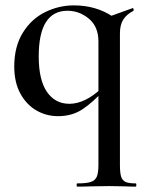

<svg xmlns="http://www.w3.org/2000/svg" viewBox="-20 -419 537 714"><path d="M33 -172Q33 -246 65 -297.5Q97 -349 148 -374Q199 -399 255 -399Q337 -399 400 -357L346 -265Q346 -320 310.5 -349.5Q275 -379 231 -379Q124 -379 124 -209Q124 -122 154.5 -77.5Q185 -33 238 -33Q296 -33 358 -91L367 -84Q325 -38 286.5 -12.5Q248 13 196 13Q152 13 115 -8.5Q78 -30 55.5 -71.5Q33 -113 33 -172ZM267 263Q302 263 318 257.5Q334 252 340 238Q346 224 346 194V-343L471 -388L473 -389Q476 -389 477 -384Q478 -379 475 -378Q450 -365 438 -345.5Q426 -326 426 -295V194Q426 224 430.5 238Q435 252 447 257.5Q459 263 485 263Q487 263 487 269Q487 275 485 275Q460 275 445 274L386 273L319 274Q300 275 267 275Q265 275 265 269Q265 263 267 263Z"/></svg>

Font: Cormorant Infant SemiBold
Style: Regular
Weight: 600
Designer: Christian Thalmann (Catharsis Fonts)
Foundry: Catharsis Fonts
Version: Version 4.000